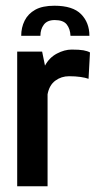

<svg xmlns="http://www.w3.org/2000/svg" viewBox="-20 -650 341 670"><path d="M170 -630Q234 -630 263 -600.5Q292 -571 292 -525H226Q225 -549 213 -564.5Q201 -580 171 -580Q145 -580 133 -564Q121 -548 121 -525H54Q54 -554 66 -578Q78 -602 103 -616Q128 -630 170 -630ZM40 0V-470H127L137 -421Q152 -449 178.5 -463Q205 -477 230 -477Q257 -477 271 -474.5Q285 -472 294 -467L289 -375Q278 -379 260.5 -381.5Q243 -384 221 -384Q194 -384 173 -368.5Q152 -353 146 -321V0Z"/></svg>

Font: Smooch Sans Thin
Style: Bold
Weight: 700
Version: Version 1.010